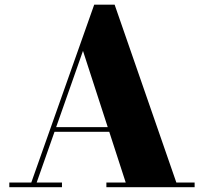

<svg xmlns="http://www.w3.org/2000/svg" viewBox="-20 -784 854 804"><path d="M198.5 -232V-251.5H498.5V-232ZM460 -764.5 718.5 -19.5H795V0H425.5V-19.5H506.5L327.5 -571L133.5 -19.5H239.5V0H19V-19.5H111L374.5 -764.5Z"/></svg>

Font: Bodoni Moda 11pt ExtraBold
Style: Regular
Weight: 800
Designer: Owen Earl
Foundry: indestructible type
Version: Version 2.004